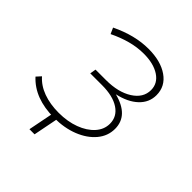

<svg xmlns="http://www.w3.org/2000/svg" viewBox="-182 -639 875 875"><g transform="rotate(45 255.5 -201.5)"><path d="M190 4Q65 4 -2 -69L18 -91Q46 -59 90 -43Q134 -27 189 -27Q246 -27 291.5 -44Q337 -61 363.5 -90.5Q390 -120 390 -157Q390 -203 350 -229.5Q310 -256 240 -256H164L169 -285H236Q315 -285 364.5 -316.5Q414 -348 414 -398Q414 -441 375.5 -466.5Q337 -492 273 -492Q231 -492 188.5 -480.5Q146 -469 103 -448L90 -477Q185 -523 273 -523Q352 -523 400 -489.5Q448 -456 448 -399Q448 -352 412.5 -318.5Q377 -285 314 -271Q423 -243 423 -157Q423 -111 392.5 -74.5Q362 -38 309.5 -17Q257 4 190 4ZM207 -12 181 120H148L174 -12Z"/></g></svg>

Font: Montserrat ExtraLight
Style: Italic
Weight: 200
Italic angle: -11.3°
Designer: Julieta Ulanovsky
Foundry: Julieta Ulanovsky
Version: Version 9.000; ttfautohint (v1.8.4.7-5d5b)